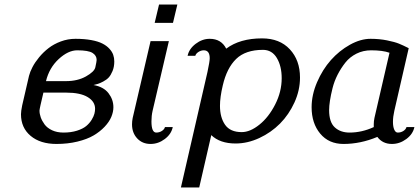

<svg xmlns="http://www.w3.org/2000/svg" viewBox="-20 -620 1833 840"><path d="M317.9 -399.9Q278.3 -399.9 236.8 -361.6Q195.3 -323.2 181.2 -265.1H269Q319.3 -265.1 356 -285.6Q392.6 -306.2 397 -325.2Q402.8 -351.6 402.8 -357.9Q402.8 -377 384.8 -388.4Q366.7 -399.9 317.9 -399.9ZM480 -351.1Q480 -327.6 472.4 -309.3Q464.8 -291 455.6 -281Q446.3 -271 431.4 -263.2Q416.5 -255.4 408.7 -253.2Q400.9 -251 389.2 -248Q433.1 -240.2 454.6 -212.4Q476.1 -184.6 476.1 -150.9Q476.1 -130.4 467 -108.6Q458 -86.9 437.7 -65.4Q417.5 -43.9 389.2 -27.3Q360.8 -10.7 318.6 -0.5Q276.4 9.8 227.1 9.8Q156.2 9.8 114 -25.6Q71.8 -61 71.8 -120.1Q71.8 -133.3 77.1 -159.2L106.9 -288.1Q111.3 -305.7 122.1 -326.4Q132.8 -347.2 151.1 -369.4Q169.4 -391.6 192.4 -409.4Q215.3 -427.2 246.1 -438.7Q276.9 -450.2 310.1 -450.2Q349.1 -450.2 379.4 -444.6Q409.7 -439 428.2 -429.4Q446.8 -419.9 458.7 -406.7Q470.7 -393.6 475.3 -380.1Q480 -366.7 480 -351.1ZM257.8 -40Q291 -40 316.9 -48.3Q342.8 -56.6 357.2 -68.6Q371.6 -80.6 380.9 -95.7Q390.1 -110.8 393.1 -122.6Q396 -134.3 396 -144Q396 -175.8 363.5 -195.3Q331.1 -214.8 270 -214.8H169.9Q152.8 -143.6 152.8 -136.2Q152.8 -122.1 158.2 -106.7Q163.6 -91.3 175 -75.7Q186.5 -60.1 208 -50Q229.5 -40 257.8 -40Z M557.6 0ZM675.8 -600.1H755.9L736.8 -520H656.7ZM647.5 -134.8Q642.6 -113.3 642.6 -88.9Q642.6 -40 663.6 -40Q677.2 -40 688.2 -47.1Q699.2 -54.2 701.7 -64H735.8Q729.5 -33.2 700.9 -11.7Q672.4 9.8 638.7 9.8Q603 9.8 580.3 -14.4Q557.6 -38.6 557.6 -76.2Q557.6 -89.4 560.5 -104L638.7 -439.9H718.8Z M771.5 0ZM1037.6 -42Q1074.2 -42 1114.7 -74.5Q1155.3 -106.9 1183.8 -162.8Q1212.4 -218.8 1212.4 -277.8Q1212.4 -330.6 1191.2 -366.2Q1169.9 -401.9 1130.4 -401.9Q1054.2 -401.9 1013.2 -362.1Q972.2 -322.3 954.6 -246.1Q942.4 -194.8 942.4 -157.2Q942.4 -106 964.8 -74Q987.3 -42 1037.6 -42ZM887.7 -305.2Q897.5 -351.1 897.5 -365.2Q897.5 -399.9 871.6 -399.9Q859.4 -399.9 848.1 -392.6Q836.9 -385.3 834.5 -376H800.8Q807.1 -406.2 835.9 -428.2Q864.7 -450.2 897.5 -450.2Q947.8 -450.2 969.7 -407.2Q1029.8 -452.1 1126.5 -452.1Q1203.6 -452.1 1248 -404.3Q1292.5 -356.4 1292.5 -280.8Q1292.5 -225.1 1268.3 -171.9Q1244.1 -118.7 1205.1 -79.3Q1166 -40 1114.5 -16.1Q1063 7.8 1010.7 7.8Q942.4 7.8 904.3 -28.8L851.6 200.2H771.5Z M1343.3 0ZM1343.3 -150.9Q1343.3 -205.1 1367.2 -260.5Q1391.1 -315.9 1427.7 -357.2Q1464.4 -398.4 1511 -424.3Q1557.6 -450.2 1601.1 -450.2Q1639.6 -450.2 1673.3 -443.4Q1707 -436.5 1725.1 -429.2Q1743.2 -421.9 1768.1 -409.2L1705.1 -134.8Q1699.2 -108.9 1699.2 -86.9Q1699.2 -65.9 1704.8 -53Q1710.4 -40 1720.2 -40Q1733.9 -40 1744.9 -47.1Q1755.9 -54.2 1758.3 -64H1793Q1786.6 -33.2 1757.6 -11.7Q1728.5 9.8 1694.8 9.8Q1653.8 9.8 1630.9 -21Q1557.1 9.8 1482.9 9.8Q1418.5 9.8 1380.9 -35.4Q1343.3 -80.6 1343.3 -150.9ZM1684.1 -389.2Q1654.3 -399.9 1604 -399.9Q1568.8 -399.9 1539.6 -385.3Q1510.3 -370.6 1491 -346.2Q1471.7 -321.8 1457 -293.2Q1442.4 -264.6 1434.8 -234.1Q1427.2 -203.6 1423.6 -179.9Q1419.9 -156.2 1419.9 -138.2Q1419.9 -85.4 1444.8 -62.7Q1469.7 -40 1509.3 -40Q1563 -40 1615.2 -64V-76.2Q1615.2 -89.4 1618.2 -104Z"/></svg>

Font: Pfennig
Style: Italic
Weight: 500
Italic angle: -13°
Version: Version 20120410 ; ttfautohint (v0.8)